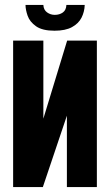

<svg xmlns="http://www.w3.org/2000/svg" viewBox="-20 -755 444 775"><path d="M33 0V-591H155V-276L251 -591H371V0H250V-288L153 0ZM200 -631Q151 -631 125.5 -649Q100 -667 91.5 -691.5Q83 -716 83 -735H155Q156 -715 170 -705Q184 -695 201 -695Q220 -695 233.5 -704.5Q247 -714 248 -735H322Q321 -707 309 -683.5Q297 -660 270.5 -645.5Q244 -631 200 -631Z"/></svg>

Font: Alumni Sans ExtraBold
Style: Regular
Weight: 800
Designer: Robert E. Leuschke
Foundry: Robert E. Leuschke
Version: Version 1.018